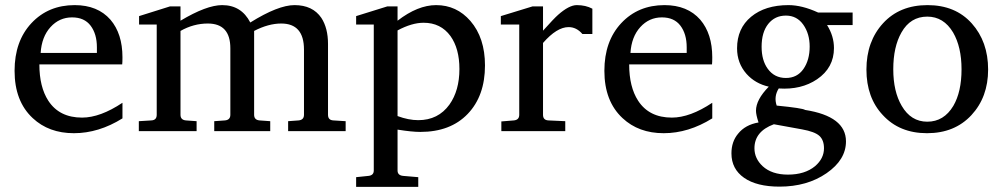

<svg xmlns="http://www.w3.org/2000/svg" viewBox="-20 -513 3920 751"><path d="M459 -50Q366 8 269 8Q171 8 108 -51Q37 -117 37 -236Q37 -352 103 -422.5Q169 -493 272 -493Q362 -493 412 -436Q459 -381 459 -289Q459 -270 458 -261H134Q134 -173 169 -119Q212 -53 301 -53Q372 -53 459 -111ZM359 -306V-328Q359 -380 334.5 -412.5Q310 -445 262 -445Q212 -445 177.5 -407Q143 -369 139 -306Z M1332 0H1107V-39L1148 -42Q1169 -44 1169 -64V-319Q1169 -421 1080 -421Q1030 -421 974 -392V-64Q974 -44 995 -42L1037 -39V0H818V-39L860 -42Q881 -44 881 -64V-324Q881 -421 793 -421Q737 -421 686 -392V-64Q686 -44 707 -42L749 -39V0H523V-39L572 -42Q593 -43 593 -64V-417H524V-450L645 -488H686V-432Q788 -493 849 -493Q924 -493 959 -425Q1068 -493 1132 -493Q1203 -493 1237 -443Q1263 -403 1263 -341V-64Q1263 -43 1284 -42L1332 -39Z M1877 -257Q1877 -138 1809.5 -67.5Q1742 3 1624 3Q1591 3 1535 -6V154Q1535 173 1557 175L1616 180V218H1373V180L1421 175Q1442 173 1442 154V-417H1373V-450L1495 -488H1535V-432Q1614 -493 1686 -493Q1766 -493 1820 -431Q1877 -365 1877 -257ZM1777 -243Q1777 -323 1742 -372Q1704 -424 1637 -424Q1591 -424 1535 -394V-59Q1578 -43 1616 -43Q1694 -43 1738 -104Q1777 -159 1777 -243Z M2297 -380H2258Q2235 -407 2204 -407Q2158 -407 2104 -345V-64Q2104 -43 2125 -42L2191 -39V0H1941V-38L1990 -42Q2011 -44 2011 -64V-417H1939V-450L2063 -488H2104V-393Q2147 -441 2163 -455Q2206 -493 2236 -493Q2271 -493 2297 -479Z M2766 -50Q2673 8 2576 8Q2478 8 2415 -51Q2344 -117 2344 -236Q2344 -352 2410 -422.5Q2476 -493 2579 -493Q2669 -493 2719 -436Q2766 -381 2766 -289Q2766 -270 2765 -261H2441Q2441 -173 2476 -119Q2519 -53 2608 -53Q2679 -53 2766 -111ZM2666 -306V-328Q2666 -380 2641.5 -412.5Q2617 -445 2569 -445Q2519 -445 2484.5 -407Q2450 -369 2446 -306Z M3315 -415H3215Q3242 -372 3242 -325Q3242 -248 3176 -203Q3114 -161 3026 -167Q3006 -135 3018 -100Q3120 -90 3129 -83Q3289 -58 3289 40Q3289 112 3213 164.5Q3137 217 3029 217Q2940 217 2890.5 182.5Q2841 148 2841 87Q2841 41 2867 10Q2895 -25 2947 -34Q2937 -64 2937 -80Q2937 -123 2987 -174Q2934 -186 2900 -224Q2863 -266 2863 -324Q2863 -402 2918 -447.5Q2973 -493 3064 -493Q3117 -493 3180 -464H3315ZM3147 -331Q3147 -381 3122 -416.5Q3097 -452 3054 -452Q3011 -452 2985 -419.5Q2959 -387 2959 -330Q2959 -277 2983 -244Q3009 -208 3054 -208Q3098 -208 3122.5 -243Q3147 -278 3147 -331ZM3203 67Q3203 35 3185 18.5Q3167 2 3117 -7Q3067 -16 3007 -27Q2931 1 2931 67Q2931 107 2963 137Q2999 170 3062 170Q3128 170 3168 137Q3203 107 3203 67Z M3845 -241Q3845 -133 3779.5 -62.5Q3714 8 3606 8Q3498 8 3433 -63Q3369 -131 3369 -241Q3369 -351 3434 -422Q3499 -493 3608 -493Q3717 -493 3781 -421.5Q3845 -350 3845 -241ZM3741 -242Q3741 -329 3708 -386Q3671 -448 3607 -448Q3541 -448 3506 -386Q3474 -330 3474 -242Q3474 -155 3507 -99Q3543 -37 3607 -37Q3672 -37 3709 -99Q3741 -154 3741 -242Z"/></svg>

Font: Apparatus SIL
Style: Regular
Weight: 400
Version: Version 1.0